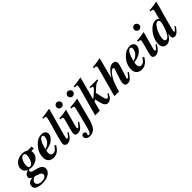

<svg xmlns="http://www.w3.org/2000/svg" viewBox="200 -2044 3596 3596"><g transform="rotate(-45 1998.0 -246.0)"><path d="M477 -373H411Q417 -361 417 -331Q417 -250 346 -199Q282 -153 201 -153Q174 -153 150 -161Q140 -161 131 -151Q122 -141 122 -125Q122 -113 137 -101.5Q152 -90 176 -84L226 -72Q307 -53 341 -24.5Q375 4 375 51Q375 114 310.5 158.5Q246 203 138 203Q49 203 -1.5 177.5Q-52 152 -52 102Q-52 43 -12 19Q28 -5 81 -7Q19 -28 19 -73Q19 -103 40 -126Q61 -149 115 -170Q35 -204 35 -280Q35 -358 97.5 -410Q160 -462 253 -462Q328 -462 367 -429H477ZM300 -372Q300 -431 255 -431Q225 -431 198 -399Q175 -370 163 -326Q151 -282 151 -243Q151 -184 193 -184Q240 -184 271 -253Q300 -316 300 -372ZM266 100Q266 63 224 42Q207 34 165.5 20.5Q124 7 115 6Q108 7 90.5 17Q73 27 64 36Q35 64 35 91Q35 126 66.5 147.5Q98 169 148 169Q200 169 233 148.5Q266 128 266 100Z M792 -143 821 -126Q743 13 626 13Q559 13 519.5 -24.5Q480 -62 480 -134Q480 -258 569.5 -360Q659 -462 768 -462Q816 -462 844.5 -438Q873 -414 873 -375Q873 -312 804 -253Q772 -226 730.5 -210.5Q689 -195 616 -182Q610 -152 610 -133Q610 -51 674 -51Q706 -51 731.5 -71Q757 -91 792 -143ZM781 -390Q781 -429 750 -429Q679 -429 623 -214Q691 -229 736 -278.5Q781 -328 781 -390Z M1209 -699 1064 -176Q1042 -97 1042 -76Q1042 -61 1057 -61Q1082 -61 1136 -141L1158 -127Q1106 -47 1071 -19Q1036 9 989 9Q959 9 940 -9Q921 -27 921 -54Q921 -88 955 -209L1029 -468Q1063 -586 1063 -613Q1063 -643 1021 -643Q1010 -643 999 -642V-669Q1097 -678 1209 -699Z M1391 -550Q1363 -550 1344 -570Q1325 -590 1325 -619Q1325 -644 1345 -664Q1365 -684 1390 -684Q1418 -684 1438.5 -664Q1459 -644 1459 -616Q1459 -588 1439.5 -569Q1420 -550 1391 -550ZM1413 -142 1435 -128Q1387 -49 1350 -20Q1313 9 1267 9Q1199 9 1199 -54Q1199 -76 1214 -130L1269 -333Q1277 -365 1277 -378Q1277 -407 1231 -407H1217V-434Q1335 -443 1420 -462L1329 -128Q1320 -97 1320 -77Q1320 -61 1335 -61Q1356 -61 1399 -122Z M1685 -550Q1657 -550 1638 -570Q1619 -590 1619 -619Q1619 -645 1639 -665Q1659 -685 1685 -685Q1713 -685 1733.5 -665Q1754 -645 1754 -617Q1754 -589 1734 -569.5Q1714 -550 1685 -550ZM1714 -462 1598 -18Q1567 101 1517 154Q1467 207 1391 207Q1344 207 1315 185Q1286 163 1286 130Q1286 108 1300.5 92.5Q1315 77 1335 77Q1357 77 1370.5 90.5Q1384 104 1384 126Q1384 137 1376.5 146Q1369 155 1369 161Q1369 176 1393 176Q1414 176 1431 145Q1448 114 1467 40L1556 -310Q1568 -355 1568 -377Q1568 -407 1527 -407H1505V-434Q1641 -446 1714 -462Z M2236 -449V-424Q2199 -419 2174.5 -405.5Q2150 -392 2101 -348L2037 -290Q2056 -195 2070 -144.5Q2084 -94 2094 -78.5Q2104 -63 2116 -63Q2144 -63 2180 -127L2202 -116Q2170 -48 2137 -20Q2104 8 2064 8Q2017 8 1991.5 -38.5Q1966 -85 1941 -215L1902 -188L1852 0H1730L1887 -566Q1894 -590 1894 -608Q1894 -628 1887 -635Q1880 -642 1864 -642H1830V-669Q1926 -674 2039 -699L1915 -238Q2010 -313 2045 -347.5Q2080 -382 2080 -401Q2080 -413 2069.5 -417.5Q2059 -422 2030 -424V-449Z M2729 -142 2751 -127Q2701 -50 2665.5 -20.5Q2630 9 2584 9Q2554 9 2536 -8Q2518 -25 2518 -55Q2518 -85 2529 -125Q2540 -165 2579 -280L2599 -339Q2606 -360 2606 -369Q2606 -390 2586 -390Q2544 -390 2480 -296Q2444 -243 2422 -188Q2400 -133 2361 0H2240L2392 -562Q2402 -599 2402 -609Q2402 -642 2360 -642H2338V-669Q2437 -678 2547 -699L2439 -283Q2513 -388 2557 -425Q2601 -462 2652 -462Q2689 -462 2708.5 -442Q2728 -422 2728 -387Q2728 -359 2699 -269L2640 -87Q2637 -79 2637 -75Q2637 -70 2642.5 -64.5Q2648 -59 2654 -59Q2671 -59 2729 -142Z M3126 -143 3155 -126Q3077 13 2960 13Q2893 13 2853.5 -24.5Q2814 -62 2814 -134Q2814 -258 2903.5 -360Q2993 -462 3102 -462Q3150 -462 3178.5 -438Q3207 -414 3207 -375Q3207 -312 3138 -253Q3106 -226 3064.5 -210.5Q3023 -195 2950 -182Q2944 -152 2944 -133Q2944 -51 3008 -51Q3040 -51 3065.5 -71Q3091 -91 3126 -143ZM3115 -390Q3115 -429 3084 -429Q3013 -429 2957 -214Q3025 -229 3070 -278.5Q3115 -328 3115 -390Z M3447 -550Q3419 -550 3400 -570Q3381 -590 3381 -619Q3381 -644 3401 -664Q3421 -684 3446 -684Q3474 -684 3494.5 -664Q3515 -644 3515 -616Q3515 -588 3495.5 -569Q3476 -550 3447 -550ZM3469 -142 3491 -128Q3443 -49 3406 -20Q3369 9 3323 9Q3255 9 3255 -54Q3255 -76 3270 -130L3325 -333Q3333 -365 3333 -378Q3333 -407 3287 -407H3273V-434Q3391 -443 3476 -462L3385 -128Q3376 -97 3376 -77Q3376 -61 3391 -61Q3412 -61 3455 -122Z M4048 -699 3931 -278Q3880 -94 3880 -75Q3880 -70 3883.5 -65Q3887 -60 3891 -60Q3915 -60 3959 -131L3981 -115Q3902 11 3831 11Q3803 11 3787 -5Q3771 -21 3771 -50Q3771 -70 3782 -118Q3710 13 3616 13Q3568 13 3539 -19.5Q3510 -52 3510 -112Q3510 -184 3547 -262Q3584 -340 3641 -394Q3711 -462 3779 -462Q3825 -462 3854 -429L3872 -493Q3901 -595 3901 -615Q3901 -643 3860 -643H3839V-670Q3968 -680 4048 -699ZM3839 -371Q3839 -392 3828.5 -406Q3818 -420 3802 -420Q3745 -421 3688 -308Q3664 -260 3649 -207.5Q3634 -155 3634 -122Q3634 -95 3645.5 -77Q3657 -59 3675 -59Q3720 -59 3761 -133Q3788 -181 3813.5 -259.5Q3839 -338 3839 -371Z"/></g></svg>

Font: STIX
Style: Bold Italic
Weight: 700
Italic angle: -16.33°
Designer: MicroPress Inc., with final additions and corrections provided by Coen Hoffman, Elsevier (retired)
Version: Version 1.1.1